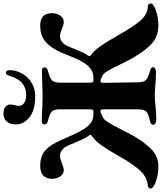

<svg xmlns="http://www.w3.org/2000/svg" viewBox="55 -983 934 1108"><g transform="rotate(-90 522.0 -429.0)"><path d="M0 0ZM-1 -11Q-12 -19 -12 -27Q-12 -33 -7 -37.5Q-2 -42 4 -43Q53 -47 89 -85Q125 -123 165 -192L182 -222Q216 -281 240 -314Q264 -347 293 -367Q298 -370 298 -374Q298 -377 293 -384Q278 -403 259 -449L238 -499Q216 -550 174 -550Q163 -550 137 -540Q109 -528 95 -528Q71 -528 57.5 -549Q44 -570 44 -596Q44 -626 61.5 -645Q79 -664 118 -664Q177 -664 210 -633Q243 -602 268 -542L306 -458Q329 -409 353.5 -383.5Q378 -358 412 -357H435Q445 -357 445 -373V-552Q445 -585 432 -597.5Q419 -610 379 -619Q358 -624 358 -640Q358 -647 364 -651Q370 -655 378 -655Q414 -655 453 -652Q503 -650 522 -650Q539 -650 591 -652Q645 -654 668 -654Q687 -654 687 -640Q687 -631 682 -626.5Q677 -622 665 -619Q624 -608 611.5 -595Q599 -582 599 -551V-373Q599 -357 609 -357H632Q667 -358 692 -384Q717 -410 738 -458L773 -542Q798 -600 833.5 -632Q869 -664 929 -664Q1000 -664 1000 -596Q1000 -570 986.5 -549Q973 -528 949 -528Q934 -528 906 -540Q880 -550 871 -550Q827 -550 807 -499L786 -448Q771 -410 756 -389Q752 -382 751.5 -379Q751 -376 756 -373Q783 -354 807.5 -319.5Q832 -285 865 -227L878 -205Q922 -126 958.5 -84.5Q995 -43 1040 -43Q1047 -43 1051.5 -38Q1056 -33 1056 -27Q1056 -18 1045 -11Q1032 0 998 9Q964 18 928 18Q858 18 810 -34Q762 -86 719 -172L704 -203Q677 -258 662.5 -281Q648 -304 633 -307Q630 -309 624.5 -312.5Q619 -316 607 -316Q598 -316 598 -300L601 -98Q602 -68 613 -55Q624 -42 662 -32Q675 -28 681.5 -24Q688 -20 688 -12Q688 -5 679.5 -0.5Q671 4 660 4Q622 4 576 0Q548 -3 522 -3Q505 -3 469 1Q412 6 384 6Q374 6 365 1Q356 -4 356 -11Q356 -27 382 -32Q420 -39 432.5 -52Q445 -65 445 -97V-300Q445 -307 443 -311.5Q441 -316 437 -316Q424 -316 418.5 -312Q413 -308 410 -307Q392 -304 375 -279Q358 -254 329 -197L307 -153Q265 -74 220.5 -28Q176 18 116 18Q80 18 46.5 9Q13 0 -1 -11ZM358 -804Q358 -837 374.5 -856.5Q391 -876 418 -876Q446 -876 459.5 -865Q473 -854 473 -835Q473 -827 469 -809Q465 -795 465 -786Q465 -769 481.5 -757Q498 -745 528 -745Q610 -745 637 -837Q641 -851 645 -856.5Q649 -862 657 -862Q663 -862 667 -856Q671 -850 671 -841Q671 -803 652 -769Q633 -735 599 -714Q565 -693 522 -693Q439 -693 398.5 -726.5Q358 -760 358 -804Z"/></g></svg>

Font: EB Garamond
Style: Bold
Weight: 700
Designer: Georg Duffner and Octavio Pardo
Foundry: Georg Duffner
Version: Version 1.000; ttfautohint (v1.6)